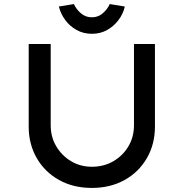

<svg xmlns="http://www.w3.org/2000/svg" viewBox="-20 -917 902 943"><path d="M431 6Q340 6 270 -33Q200 -72 160.5 -140.5Q121 -209 121 -295V-701H229V-302Q229 -244 256.5 -198Q284 -152 329.5 -125Q375 -98 431 -98Q490 -98 536.5 -125Q583 -152 610.5 -198Q638 -244 638 -302V-701H741V-295Q741 -209 701.5 -140.5Q662 -72 592 -33Q522 6 431 6ZM431 -751Q390 -751 356.5 -769.5Q323 -788 300.5 -818.5Q278 -849 269 -885L343 -897Q354 -872 377 -852Q400 -832 431 -832Q462 -832 485 -852Q508 -872 519 -897L593 -885Q585 -849 562 -818.5Q539 -788 506 -769.5Q473 -751 431 -751Z"/></svg>

Font: Lexend Exa
Style: Regular
Weight: 400
Designer: Bonnie Shaver-Troup, Thomas Jockin
Foundry: Lexend
Version: Version 1.007